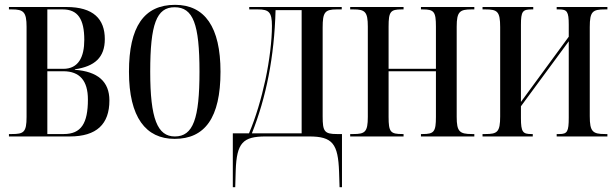

<svg xmlns="http://www.w3.org/2000/svg" viewBox="-20 -565 2551 795"><path d="M17 0H269C380 0 433 -51 433 -149C433 -227 385 -269 290 -276V-278C372 -290 414 -327 414 -403C414 -486 367 -536 255 -536H17V-526H29C77 -526 90 -516 90 -454V-81C90 -17 78 -10 29 -10H17ZM242 -280H176V-526H240C302 -526 329 -486 329 -400C329 -329 305 -280 242 -280ZM244 -10H176V-270H242C310 -270 344 -231 344 -153C344 -54 316 -10 244 -10Z M703 10C828 10 893 -77 893 -268C893 -453 828 -545 705 -545C576 -545 514 -454 514 -268C514 -79 584 10 703 10ZM704 0C632 0 602 -73 602 -268C602 -465 628 -535 703 -535C780 -535 806 -465 806 -268C806 -74 780 0 704 0Z M944 210H954L956 141C960 26 986 0 1080 0H1260C1357 0 1380 30 1384 147L1386 210H1396V-10H1375C1323 -10 1316 -21 1316 -83V-451C1316 -514 1325 -526 1374 -526H1395V-536H1012V-526H1048C1093 -526 1106 -515 1106 -458C1106 -397 1096 -315 1079 -235C1062 -157 1039 -78 1011 -13H944ZM1023 -13C1082 -161 1116 -330 1121 -523H1229V-13Z M1430 0H1651V-10H1646C1597 -10 1589 -18 1589 -81V-270H1785V-81C1785 -19 1777 -10 1730 -10H1723V0H1944V-10H1934C1883 -10 1871 -20 1871 -81V-455C1871 -517 1884 -526 1932 -526H1944V-536H1723V-526H1730C1777 -526 1785 -517 1785 -455V-280H1589V-455C1589 -517 1597 -526 1643 -526H1651V-536H1430V-526H1443C1491 -526 1503 -517 1503 -455V-81C1503 -18 1491 -10 1443 -10H1430Z M1978 0H2186V-10H2180C2145 -10 2137 -18 2137 -76V-125L2335 -394V-78C2335 -20 2329 -10 2296 -10H2285V0H2495V-10H2485C2434 -10 2422 -20 2422 -84V-453C2422 -518 2434 -526 2485 -526H2495V-536H2285V-526H2295C2328 -526 2335 -517 2335 -463V-413L2137 -143V-462C2137 -518 2144 -526 2181 -526H2188V-536H1978V-526H1990C2039 -526 2051 -518 2051 -453V-83C2051 -18 2039 -10 1990 -10H1978Z"/></svg>

Font: Noto Serif Display ExtraCondensed
Style: Regular
Weight: 400
Width: 2
Designer: Monotype Design Team
Foundry: Monotype Imaging Inc.
Version: Version 2.009